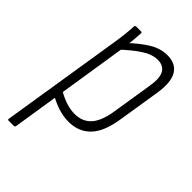

<svg xmlns="http://www.w3.org/2000/svg" viewBox="-209 -562 818 818"><g transform="rotate(45 200.5 -153.0)"><path d="M195 8Q164 8 132.5 -2Q101 -12 74 -28L81 -69Q105 -54 133.5 -44Q162 -34 190 -34Q235 -34 262.5 -63Q290 -92 301 -156L331 -345Q340 -398 326 -423Q312 -448 277 -448Q244 -448 206.5 -423.5Q169 -399 124 -356L129 -401Q174 -444 213 -467.5Q252 -491 293 -491Q343 -491 364.5 -456Q386 -421 375 -348L344 -154Q331 -70 293 -31Q255 8 195 8ZM12 185Q5 185 6 179L93 -368Q98 -399 101 -426.5Q104 -454 105 -476Q105 -483 112 -483H142Q147 -483 147 -476Q146 -455 143.5 -430Q141 -405 138 -389L137 -376L50 179Q49 185 42 185Z"/></g></svg>

Font: Sofia Sans Condensed Light
Style: Italic
Weight: 300
Italic angle: -9°
Version: Version 4.100